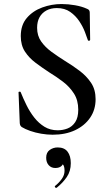

<svg xmlns="http://www.w3.org/2000/svg" viewBox="-20 -656 547 952"><path d="M164 -518Q164 -479 184 -450.5Q204 -422 235.5 -399Q267 -376 302 -354Q340 -331 374.5 -305Q409 -279 431.5 -245.5Q454 -212 454 -164Q454 -112 427 -72.5Q400 -33 352.5 -10.5Q305 12 241 12Q214 12 184.5 7Q155 2 129.5 -7Q104 -16 88 -26Q84 -29 81.5 -33Q79 -37 78 -45L72 -196Q71 -201 76.5 -201.5Q82 -202 83 -198Q95 -168 111.5 -134.5Q128 -101 150 -73Q172 -45 200.5 -27.5Q229 -10 266 -10Q292 -10 315 -19Q338 -28 353 -50.5Q368 -73 368 -112Q368 -159 346.5 -192.5Q325 -226 292 -251Q259 -276 223 -298Q188 -321 156 -345Q124 -369 103.5 -400.5Q83 -432 83 -477Q83 -532 113 -567Q143 -602 189.5 -619Q236 -636 285 -636Q318 -636 352 -630Q386 -624 410 -613Q419 -610 422 -605Q425 -600 425 -594L427 -459Q427 -455 422.5 -454Q418 -453 416 -456Q411 -471 401 -497.5Q391 -524 373 -551Q355 -578 328 -597Q301 -616 262 -616Q232 -616 210 -604Q188 -592 176 -570.5Q164 -549 164 -518ZM261 275Q257 277 253.5 273Q250 269 253 266Q273 250 286.5 231Q300 212 300 191Q300 168 292 159.5Q284 151 272 149L296 134Q297 155 286 166Q275 177 254 177Q234 177 221.5 163Q209 149 209 126Q209 100 226.5 87.5Q244 75 266 75Q299 75 315 96Q331 117 331 153Q331 193 311 222Q291 251 261 275Z"/></svg>

Font: Cormorant Garamond Light SemiBold
Style: Regular
Weight: 600
Version: Version 4.001